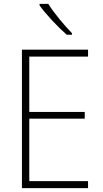

<svg xmlns="http://www.w3.org/2000/svg" viewBox="-20 -970 530 990"><path d="M229 -950H184V-942C216 -897 278 -831 324 -791H351V-799C311 -840 258 -903 229 -950ZM434 0V-36H131V-358H417V-393H131V-678H434V-714H93V0Z"/></svg>

Font: Noto Sans Lao UI SemCond ExtLt
Style: Regular
Weight: 200
Width: 4
Designer: Monotype Design Team
Foundry: Monotype Imaging Inc.
Version: Version 2.000